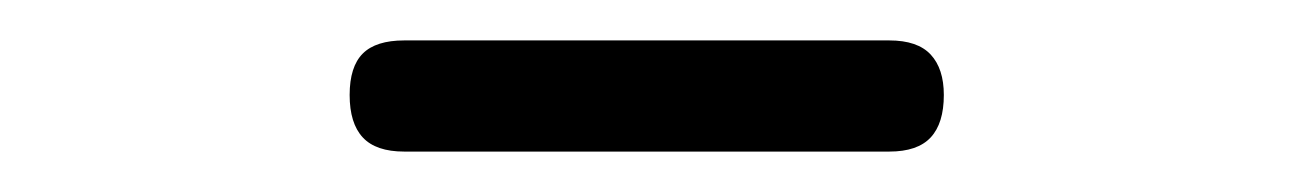

<svg xmlns="http://www.w3.org/2000/svg" viewBox="-20 -754 640 95"><path d="M180 -679Q166 -679 159.5 -686Q153 -693 153 -707Q153 -721 159.5 -727.5Q166 -734 180 -734H420Q434 -734 440.5 -727Q447 -720 447 -707Q447 -693 440.5 -686Q434 -679 420 -679Z"/></svg>

Font: Maple Mono ExtraLight
Style: Regular
Weight: 275
Monospace: yes
Designer: subframe7536
Version: Version 7.000